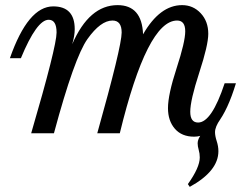

<svg xmlns="http://www.w3.org/2000/svg" viewBox="-20 -520 951 749"><path d="M737.3 13.2Q689 13.2 662.1 -17.8Q635.3 -48.8 635.3 -98.1Q635.3 -150.9 668.9 -253.9Q702.6 -356.9 702.6 -397.9Q702.6 -439.9 670.9 -439.9Q554.2 -439.9 447.3 0H359.4Q454.6 -338.9 454.6 -393.1Q454.6 -439.9 418.9 -439.9Q372.6 -439.9 321.3 -367.9Q270 -295.9 190.4 0H101.6Q200.7 -338.9 200.7 -393.1Q200.7 -442.9 169.9 -442.9Q123.5 -442.9 61.5 -293H18.6Q89.4 -495.1 187.5 -495.1Q271.5 -495.1 271.5 -406.2Q271.5 -380.4 261.7 -347.7Q328.1 -500 438.5 -500Q533.7 -500 538.1 -386.2Q603.5 -500 690.4 -500Q733.4 -500 762.9 -468.5Q792.5 -437 792.5 -388.2Q792.5 -344.2 757.3 -236.6Q722.2 -128.9 722.2 -84Q722.2 -42 752.9 -42Q805.7 -42 856.4 -195.3H900.4Q837.4 13.2 737.3 13.2ZM720.2 209 712.9 198.2Q759.3 133.3 759.3 94.2Q759.3 78.6 755.1 64.5Q751 50.3 751 38.6Q751 5.4 815.9 -43.9L839.4 -54.7Q818.8 -25.4 818.8 -4.4Q818.8 10.3 825.4 30.5Q832 50.8 832 69.8Q832 147.5 720.2 209Z"/></svg>

Font: Munson
Style: Italic
Weight: 400
Italic angle: -12°
Designer: Paul James MIller
Foundry: High-Logic / Made with FontCreator
Version: Version 2.10;May 5, 2019;FontCreator 11.5.0.2430 64-bit